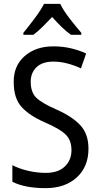

<svg xmlns="http://www.w3.org/2000/svg" viewBox="-20 -964 521 994"><path d="M208 -944Q191 -911 159.5 -869Q128 -827 101 -794V-784H153Q175 -800 199.5 -824.5Q224 -849 250 -876Q274 -849 298.5 -825Q323 -801 347 -784H401V-794Q374 -825 341 -867.5Q308 -910 292 -944ZM272 -397Q197 -430 168 -458Q139 -486 139 -541Q139 -587 169 -616Q199 -645 256 -645Q292 -645 328.5 -635.5Q365 -626 399 -610L426 -687Q392 -703 349 -713.5Q306 -724 256 -724Q165 -724 107.5 -673.5Q50 -623 51 -539Q51 -455 92 -410Q133 -365 211 -331Q290 -297 320 -267.5Q350 -238 350 -186Q350 -135 315.5 -102Q281 -69 217 -69Q171 -69 124.5 -80Q78 -91 44 -109V-23Q109 10 216 10Q317 10 377.5 -45.5Q438 -101 438 -194Q438 -270 396 -315.5Q354 -361 272 -397Z"/></svg>

Font: Noto Sans UI SemiCondensed
Style: Regular
Weight: 400
Width: 4
Designer: Monotype Design Team
Foundry: Monotype Imaging Inc.
Version: 1.001